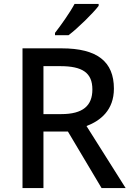

<svg xmlns="http://www.w3.org/2000/svg" viewBox="-20 -961 673 981"><path d="M484 -931V-941H361C337 -896 290 -830 261 -793V-781H330C378 -817 456 -894 484 -931ZM295 -714H95V0H202V-289H327L499 0H622L422 -317C493 -344 562 -398 562 -508C562 -646 477 -714 295 -714ZM288 -623C400 -623 452 -590 452 -504C452 -421 404 -378 293 -378H202V-623Z"/></svg>

Font: Noto Sans Medefaidrin Medium
Style: Regular
Weight: 500
Designer: Dalton Maag Ltd
Foundry: Dalton Maag Ltd
Version: Version 1.002